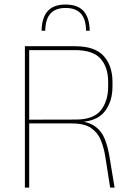

<svg xmlns="http://www.w3.org/2000/svg" viewBox="-20 -848 594 868"><path d="M478 0 456.5 -137Q450 -179.5 436 -214Q422 -248.5 391.8 -269.2Q361.5 -290 305 -290H104.5V-307L322.5 -307.5Q402.5 -307.5 435.8 -349.2Q469 -391 469 -457.5V-477Q469 -544 434.5 -582.8Q400 -621.5 319 -621.5H101.5V-639H320Q409 -639 448.8 -594.8Q488.5 -550.5 488.5 -477.5V-457Q488.5 -388.5 453 -343.5Q417.5 -298.5 336 -296L335 -297L324.5 -302Q379 -298.5 409 -277.2Q439 -256 453.2 -220.8Q467.5 -185.5 475 -139.5L498 0ZM92.5 0V-639H112V-304V-295.5V0ZM276.5 -827.5Q331.5 -827.5 358 -797.8Q384.5 -768 385.5 -709H369Q368.5 -762 345.2 -787Q322 -812 276.5 -812Q231.5 -812 208.5 -787Q185.5 -762 184.5 -709H168Q169 -768 195.5 -797.8Q222 -827.5 276.5 -827.5Z"/></svg>

Font: Anek Latin Medium Thin
Style: Regular
Weight: 250
Version: Version 1.003